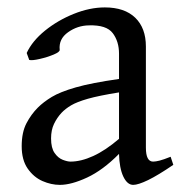

<svg xmlns="http://www.w3.org/2000/svg" viewBox="-20 -489 499 523"><path d="M143.1 14.6Q119.6 14.6 95.7 4.2Q71.8 -6.3 55.4 -29.8Q39.1 -53.2 39.1 -90.8Q39.1 -128.4 52 -153.1Q64.9 -177.7 83 -195.8Q98.6 -211.4 121.3 -225.1Q144 -238.8 186.5 -251Q229 -263.2 304.2 -273.9V-342.8Q304.2 -376 287.1 -398.7Q270 -421.4 222.2 -419.9Q190.9 -419.4 165.3 -401.1Q139.6 -382.8 142.6 -353.5Q143.6 -347.7 126 -340.3Q108.4 -333 88.1 -328.4Q67.9 -323.7 59.6 -325.7L52.7 -344.7Q67.9 -377.4 102.5 -405.5Q137.2 -433.6 180.9 -451.2Q224.6 -468.8 265.6 -468.8Q319.3 -468.8 348.4 -440.7Q377.4 -412.6 377.4 -362.3V-86.9Q377.4 -48.8 397 -48.8Q403.8 -48.8 414.6 -51.5Q425.3 -54.2 444.8 -62L452.1 -40Q410.6 -11.7 383.5 1.5Q356.4 14.6 342.8 14.6Q326.7 14.6 315.9 -8.1Q305.2 -30.8 304.2 -69.8Q260.3 -25.4 217.3 -5.4Q174.3 14.6 143.1 14.6ZM171.9 -48.8Q200.7 -48.8 233.9 -64Q267.1 -79.1 304.2 -110.8V-237.3Q249.5 -228.5 219.5 -220Q189.5 -211.4 173.8 -202.1Q158.2 -192.9 147.5 -181.6Q135.3 -168.5 127.2 -151.6Q119.1 -134.8 119.1 -111.8Q119.1 -85.9 128.7 -72.3Q138.2 -58.6 150.9 -53.7Q163.6 -48.8 171.9 -48.8Z"/></svg>

Font: David Libre
Style: Regular
Weight: 400
Designer: Ismar David, J. Victor Gaultney, Annie Olsen and Meir Sadan
Foundry: Monotype Imaging Inc. & SIL International
Version: Version 1.100; ttfautohint (v1.8.4.7-5d5b)